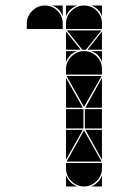

<svg xmlns="http://www.w3.org/2000/svg" viewBox="-20 -677 466 695"><path d="M284 -492Q311 -492 330 -473Q349 -454 349 -427V-407H219V-427Q219 -453 238.5 -472.5Q258 -492 284 -492ZM284 -657Q311 -657 330 -638Q349 -619 349 -592V-572H219V-592Q219 -618 238.5 -637.5Q258 -657 284 -657ZM142 -657Q169 -657 188 -638Q207 -619 207 -592V-572H77V-592Q77 -618 96.5 -637.5Q116 -657 142 -657ZM284 -2Q258 -2 238.5 -21.5Q219 -41 219 -67V-87H349V-67Q349 -41 329.5 -21.5Q310 -2 284 -2ZM221 -92 284 -205 348 -92ZM348 -402 284 -290 221 -402ZM347 -567 291 -497H278L222 -567ZM282 -212H219V-282H282ZM349 -212H287V-282H349ZM219 -287V-395L280 -287ZM219 -207H280L219 -99ZM349 -207V-99L289 -207ZM349 -287H289L349 -395ZM219 -497V-563L272 -497ZM349 -497H297L349 -563ZM219 -42Q231 -14 259 -2H219ZM310 -2Q324 -8 334 -18Q344 -28 349 -42V-2ZM219 -657H259Q245 -652 235 -642Q225 -632 219 -618ZM219 -492H259Q245 -487 235 -477Q225 -467 219 -453ZM349 -657V-618Q339 -647 310 -657ZM349 -492V-453Q339 -482 310 -492ZM207 -657V-618Q197 -647 168 -657Z"/></svg>

Font: CAT DyFa
Style: Regular
Weight: 400
Designer: Peter Wiegel
Foundry: Peter Wiegel
Version: Version 1.001; ttfautohint (v1.3)